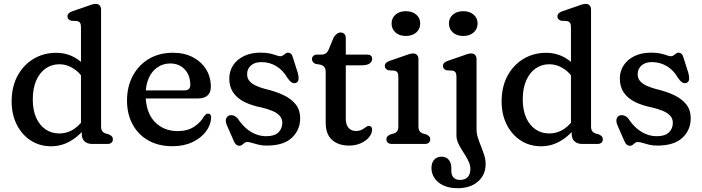

<svg xmlns="http://www.w3.org/2000/svg" viewBox="-20 -758 3698 1011"><path d="M410.4 -90.4 406.4 -96V-615.2Q406.4 -631.4 401 -638.3Q395.7 -645.2 385.8 -647.2L354.8 -648.8Q345.9 -651.4 340.5 -657Q335.2 -662.6 335.2 -671.2Q335.2 -680.6 341.5 -687.4Q347.9 -694.2 360.8 -698.6L436.2 -724.6Q450.9 -730.1 462.6 -733.9Q474.3 -737.6 484.4 -737.6Q497.4 -737.6 504.8 -729.5Q512.2 -721.4 512.2 -707.6V-93.4Q512.2 -75.7 518.4 -67.4Q524.5 -59.1 535.2 -55.4L553 -50.4Q563.2 -46 568.8 -40Q574.4 -34 574.4 -24.4Q574.4 -13.1 566.9 -6.6Q559.3 0 545.4 0H466Q439.9 0 425.1 -13.8Q410.4 -27.5 410.4 -54.2ZM41.3 -224.1Q41.3 -302 72.7 -359.5Q104.1 -417 157.3 -448.5Q210.5 -479.9 275.7 -479.9Q335.8 -479.9 384.4 -448.5Q433 -417 460.3 -363L433.3 -318.9Q408.5 -369 371.2 -394.3Q333.9 -419.6 291.5 -419.6Q252.5 -419.6 220.9 -397.9Q189.3 -376.2 171 -334.7Q152.6 -293.3 152.6 -234.6Q152.6 -177.6 170.7 -137.6Q188.8 -97.6 220.3 -76.5Q251.7 -55.3 291.8 -55.3Q335.9 -55.3 371.7 -80Q407.4 -104.7 433.5 -149.3L451.2 -115.9Q414.1 -56.3 362 -22.1Q309.9 12.2 249.3 12.2Q188.6 12.2 141.7 -18.3Q94.9 -48.8 68.1 -102.1Q41.3 -155.4 41.3 -224.1Z M1090.2 -300.8Q1090.2 -270.6 1072.8 -255.1Q1055.4 -239.6 1022.6 -239.6H710.2V-282H950.4Q982 -282 982 -310.4Q982 -361.4 952.7 -392.6Q923.4 -423.8 876.8 -423.8Q839 -423.8 809.6 -403.9Q780.2 -384 763.6 -347.4Q747 -310.8 747 -260.4Q747 -167 794 -117.4Q840.9 -67.7 915.8 -67.7Q967.3 -67.7 1002.4 -90.9Q1037.4 -114.1 1053.6 -144.5Q1060.3 -152.7 1065.2 -156.5Q1070 -160.3 1076 -159.9Q1083.2 -159.7 1087.5 -154.4Q1091.8 -149 1091.8 -138.7Q1090.3 -99.9 1064.5 -65.6Q1038.7 -31.2 993.6 -9.7Q948.4 11.9 888.3 11.9Q814.7 11.9 760.9 -18.6Q707.1 -49.2 677.9 -103.6Q648.8 -158 648.8 -228.8Q648.8 -300.5 678.5 -357.3Q708.3 -414.1 762.7 -447.2Q817.2 -480.2 891.2 -480.2Q950.2 -480.2 995 -457Q1039.8 -433.7 1065 -393.3Q1090.2 -352.8 1090.2 -300.8Z M1355.9 -431Q1321.1 -431 1301.2 -413.1Q1281.2 -395.2 1281.2 -367.8Q1281.2 -345.7 1293.9 -331.1Q1306.5 -316.5 1328.1 -306.7Q1349.6 -296.8 1376.9 -289.5Q1432.7 -276.5 1474 -256.6Q1515.3 -236.7 1538 -207.2Q1560.6 -177.6 1560.6 -135.4Q1560.6 -73.4 1516.7 -32.4Q1472.8 8.6 1384.8 8.6Q1360.8 8.6 1341.1 3.9Q1321.3 -0.9 1306.6 -5.6Q1291.8 -10.4 1282 -10.4Q1273.1 -10.4 1267 -5.4Q1260.9 -0.4 1255.1 4.6Q1249.3 9.6 1241 9.6Q1231.2 9.6 1223.5 3.1Q1215.8 -3.5 1210 -17.8L1174.6 -98.8Q1166.2 -119.5 1170.6 -132.9Q1175.1 -146.3 1187.6 -150.2Q1199.3 -153.8 1212 -148.6Q1224.7 -143.4 1233.6 -131.4Q1252.6 -102.6 1276.1 -82.3Q1299.6 -62 1326.3 -51.4Q1353 -40.8 1381.2 -40.8Q1425.9 -40.8 1446.1 -60.9Q1466.4 -80.9 1466.4 -111.2Q1466.4 -133.7 1452.3 -148.8Q1438.2 -164 1413.8 -174.2Q1389.3 -184.4 1358.8 -191.6Q1306.8 -201.7 1268.2 -220.6Q1229.7 -239.6 1208.5 -270.1Q1187.3 -300.7 1187.3 -344.8Q1187.3 -383.7 1207.7 -414.5Q1228.1 -445.3 1265.2 -463.1Q1302.3 -480.8 1352 -480.8Q1381.8 -480.8 1402.1 -476.1Q1422.3 -471.3 1435.3 -466.6Q1448.3 -461.8 1455.8 -461.8Q1464.2 -461.8 1470.7 -466.6Q1477.2 -471.3 1483.3 -476.1Q1489.3 -480.8 1496.2 -480.8Q1504.3 -480.8 1511.2 -475.5Q1518.1 -470.1 1521.4 -457.8L1548 -374.4Q1553.2 -357 1551.9 -340.8Q1550.6 -324.5 1535.8 -320.6Q1525.1 -317.9 1514.6 -324.9Q1504 -332 1493.2 -348.4Q1470.7 -387.7 1435.4 -409.3Q1400 -431 1355.9 -431Z M1666 -417.7 1642.2 -421.4Q1633.3 -424.8 1628 -431.2Q1622.8 -437.7 1622.8 -446.9Q1622.8 -457 1630.2 -463.8Q1637.7 -470.6 1649.9 -470.6H1672.8Q1686.4 -470.6 1695.6 -477Q1704.8 -483.3 1711.7 -499.2L1736.2 -559.4Q1742.7 -571.5 1753.1 -579.3Q1763.4 -587 1773 -587Q1785.3 -587 1793.1 -579.3Q1800.8 -571.5 1800.8 -557.4V-132.2Q1800.8 -101.6 1815.2 -84.9Q1829.6 -68.2 1854.8 -68.2Q1868.6 -68.2 1878.9 -72.3Q1889.2 -76.4 1897 -82Q1904.7 -87.6 1911.1 -91.6Q1917.5 -95.6 1923.2 -95.2Q1930.6 -95 1935.6 -88.7Q1940.6 -82.3 1938.8 -71.2Q1937.3 -50.9 1920.8 -32.6Q1904.3 -14.2 1877.5 -2.8Q1850.7 8.6 1818.8 8.6Q1761.8 8.6 1728.4 -21.4Q1695 -51.3 1695 -111.8V-377.9Q1695 -395.9 1687.8 -405Q1680.7 -414.2 1666 -417.7ZM1751.2 -414.1V-470.6H1911.8Q1925.4 -470.6 1932.5 -465.2Q1939.6 -459.7 1939.6 -448.3Q1939.6 -433.6 1926.3 -423.8Q1913 -414.1 1883.2 -414.1Z M2183.3 -446.6V-93.4Q2183.3 -75.7 2189.5 -67.4Q2195.6 -59.1 2206.3 -55.4L2224.1 -50.4Q2234.3 -46 2239.9 -40Q2245.5 -34 2245.5 -24.4Q2245.5 -12.8 2238 -6.4Q2230.4 0 2216.5 0H2043.7Q2030.3 0 2022.5 -6.4Q2014.7 -12.8 2014.7 -24.4Q2014.7 -34 2020.3 -40Q2025.9 -46 2036.1 -50.4L2054.5 -55.4Q2065.4 -59.1 2071.4 -67.4Q2077.5 -75.7 2077.5 -93.4V-354.2Q2077.5 -370.4 2072.1 -377.3Q2066.8 -384.2 2056.9 -386.2L2025.9 -387.8Q2017 -390.6 2011.6 -396.1Q2006.3 -401.6 2006.3 -410.2Q2006.3 -419.6 2012.6 -426.4Q2019 -433.2 2031.9 -437.6L2107.3 -463.6Q2122 -469.1 2133.7 -472.9Q2145.4 -476.6 2155.5 -476.6Q2168.5 -476.6 2175.9 -468.5Q2183.3 -460.4 2183.3 -446.6ZM2116.7 -568.6Q2083.5 -568.6 2062.7 -586.9Q2041.9 -605.3 2041.9 -634.4Q2041.9 -663 2062.7 -681Q2083.5 -699 2116.7 -699Q2150.8 -699 2171.8 -681Q2192.7 -663 2192.7 -634.4Q2192.7 -605.3 2171.8 -586.9Q2150.8 -568.6 2116.7 -568.6Z M2489.3 -77Q2489.3 -55 2496.6 -32.4Q2503.9 -9.8 2513.3 13.4Q2522.6 36.6 2529.9 59.5Q2537.2 82.5 2537.2 105.4Q2537.2 162.9 2496.8 197.9Q2456.4 233 2389.7 233Q2345.1 233 2314.3 218.2Q2283.6 203.4 2267.7 179.3Q2251.9 155.3 2251.9 127.8Q2251.9 98.3 2266.6 82.6Q2281.4 67 2305.3 67Q2329 67 2342.8 83.2Q2356.5 99.5 2356.5 126.6V142.2Q2356.5 164.3 2368.5 177Q2380.4 189.7 2403.8 189.4Q2428.9 189.1 2442.9 174.3Q2456.8 159.6 2456.8 131.3Q2456.8 114 2449.4 96.6Q2442 79.3 2431.2 61.9Q2420.3 44.6 2409.3 27Q2398.3 9.5 2390.9 -8.5Q2383.5 -26.4 2383.5 -45V-354.2Q2383.5 -370.4 2378.1 -377.3Q2372.8 -384.2 2362.9 -386.2L2331.9 -387.8Q2323 -390.4 2317.6 -396Q2312.3 -401.6 2312.3 -410.2Q2312.3 -419.6 2318.6 -426.4Q2325 -433.2 2337.9 -437.6L2413.3 -463.6Q2428 -469.1 2439.7 -472.9Q2451.4 -476.6 2461.5 -476.6Q2474.5 -476.6 2481.9 -468.5Q2489.3 -460.4 2489.3 -446.6ZM2418.8 -568.6Q2385.6 -568.6 2364.8 -586.9Q2344 -605.3 2344 -634.4Q2344 -663 2364.8 -681Q2385.6 -699 2418.8 -699Q2452.9 -699 2473.9 -681Q2494.8 -663 2494.8 -634.4Q2494.8 -605.3 2473.9 -586.9Q2452.9 -568.6 2418.8 -568.6Z M2990.4 -90.4 2986.4 -96V-615.2Q2986.4 -631.4 2981 -638.3Q2975.7 -645.2 2965.8 -647.2L2934.8 -648.8Q2925.9 -651.4 2920.5 -657Q2915.2 -662.6 2915.2 -671.2Q2915.2 -680.6 2921.5 -687.4Q2927.9 -694.2 2940.8 -698.6L3016.2 -724.6Q3030.9 -730.1 3042.6 -733.9Q3054.3 -737.6 3064.4 -737.6Q3077.4 -737.6 3084.8 -729.5Q3092.2 -721.4 3092.2 -707.6V-93.4Q3092.2 -75.7 3098.4 -67.4Q3104.5 -59.1 3115.2 -55.4L3133 -50.4Q3143.2 -46 3148.8 -40Q3154.4 -34 3154.4 -24.4Q3154.4 -13.1 3146.9 -6.6Q3139.3 0 3125.4 0H3046Q3019.9 0 3005.1 -13.8Q2990.4 -27.5 2990.4 -54.2ZM2621.3 -224.1Q2621.3 -302 2652.7 -359.5Q2684.1 -417 2737.3 -448.5Q2790.5 -479.9 2855.7 -479.9Q2915.8 -479.9 2964.4 -448.5Q3013 -417 3040.3 -363L3013.3 -318.9Q2988.5 -369 2951.2 -394.3Q2913.9 -419.6 2871.5 -419.6Q2832.5 -419.6 2800.9 -397.9Q2769.3 -376.2 2751 -334.7Q2732.6 -293.3 2732.6 -234.6Q2732.6 -177.6 2750.7 -137.6Q2768.8 -97.6 2800.3 -76.5Q2831.7 -55.3 2871.8 -55.3Q2915.9 -55.3 2951.7 -80Q2987.4 -104.7 3013.5 -149.3L3031.2 -115.9Q2994.1 -56.3 2942 -22.1Q2889.9 12.2 2829.3 12.2Q2768.6 12.2 2721.7 -18.3Q2674.9 -48.8 2648.1 -102.1Q2621.3 -155.4 2621.3 -224.1Z M3412.4 -431Q3377.6 -431 3357.7 -413.1Q3337.7 -395.2 3337.7 -367.8Q3337.7 -345.7 3350.4 -331.1Q3363 -316.5 3384.6 -306.7Q3406.1 -296.8 3433.4 -289.5Q3489.2 -276.5 3530.5 -256.6Q3571.8 -236.7 3594.5 -207.2Q3617.1 -177.6 3617.1 -135.4Q3617.1 -73.4 3573.2 -32.4Q3529.3 8.6 3441.3 8.6Q3417.3 8.6 3397.6 3.9Q3377.8 -0.9 3363.1 -5.6Q3348.3 -10.4 3338.5 -10.4Q3329.6 -10.4 3323.5 -5.4Q3317.4 -0.4 3311.6 4.6Q3305.8 9.6 3297.5 9.6Q3287.7 9.6 3280 3.1Q3272.3 -3.5 3266.5 -17.8L3231.1 -98.8Q3222.7 -119.5 3227.1 -132.9Q3231.6 -146.3 3244.1 -150.2Q3255.8 -153.8 3268.5 -148.6Q3281.2 -143.4 3290.1 -131.4Q3309.1 -102.6 3332.6 -82.3Q3356.1 -62 3382.8 -51.4Q3409.5 -40.8 3437.7 -40.8Q3482.4 -40.8 3502.6 -60.9Q3522.9 -80.9 3522.9 -111.2Q3522.9 -133.7 3508.8 -148.8Q3494.7 -164 3470.3 -174.2Q3445.8 -184.4 3415.3 -191.6Q3363.3 -201.7 3324.7 -220.6Q3286.2 -239.6 3265 -270.1Q3243.8 -300.7 3243.8 -344.8Q3243.8 -383.7 3264.2 -414.5Q3284.6 -445.3 3321.7 -463.1Q3358.8 -480.8 3408.5 -480.8Q3438.3 -480.8 3458.6 -476.1Q3478.8 -471.3 3491.8 -466.6Q3504.8 -461.8 3512.3 -461.8Q3520.7 -461.8 3527.2 -466.6Q3533.7 -471.3 3539.8 -476.1Q3545.8 -480.8 3552.7 -480.8Q3560.8 -480.8 3567.7 -475.5Q3574.6 -470.1 3577.9 -457.8L3604.5 -374.4Q3609.7 -357 3608.4 -340.8Q3607.1 -324.5 3592.3 -320.6Q3581.6 -317.9 3571.1 -324.9Q3560.5 -332 3549.7 -348.4Q3527.2 -387.7 3491.9 -409.3Q3456.5 -431 3412.4 -431Z"/></svg>

Font: Fraunces SuperSoft Wonky
Style: Regular
Weight: 900
Version: Version 1.000;[b76b70a41]